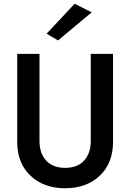

<svg xmlns="http://www.w3.org/2000/svg" viewBox="-20 -988 696 1026"><path d="M72 -700H191V-235Q191 -169 226.5 -130Q262 -91 328 -91Q394 -91 429.5 -130Q465 -169 465 -235V-700H584V-230Q584 -116 513 -49Q442 18 328 18Q214 18 143 -49Q72 -116 72 -230ZM470 -922 290 -772 229 -808 379 -968Z"/></svg>

Font: Renner* Medium
Style: Medium
Weight: 500
Version: Version 003.000 ; ttfautohint (v0.97) -l 8 -r 50 -G 200 -x 1